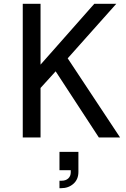

<svg xmlns="http://www.w3.org/2000/svg" viewBox="-20 -719 658 1004"><path d="M192 0H99V-699H192V-381L473 -699H588L334 -414L608 0H497L271 -346L192 -259ZM291 171V75H390V180Q390 219 364 242Q338 265 300 265H291V226H302Q324 226 337 214Q350 202 350 182V171Z"/></svg>

Font: Fragment Mono SC
Style: Regular
Weight: 400
Monospace: yes
Designer: Wei Huang based on Nimbus Sans by URW Studio, based on Helvetica by Max Miedinger.
Foundry: Wei Huang
Version: Version 1.012; ttfautohint (v1.8.4.7-5d5b)